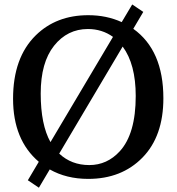

<svg xmlns="http://www.w3.org/2000/svg" viewBox="-20 -812 811 882"><path d="M592.3 -679.7Q730.5 -581.1 730.5 -360.8Q730.5 -186 634.5 -88.1Q538.6 9.8 385.3 9.8Q285.2 9.8 208.5 -33.7L158.7 50.3L107.9 16.1L158.2 -68.8Q40 -169.4 40 -358.4Q40 -547.4 144.5 -649.9Q238.8 -742.2 385.3 -742.2Q469.7 -742.2 539.1 -710.4L587.4 -791.5L638.2 -757.3ZM499 -642.6Q448.7 -678.7 383.8 -678.7Q289.6 -678.7 228.3 -601.8Q167 -524.9 167 -382.1Q167 -239.3 211.9 -159.2ZM252 -106.4Q308.1 -53.7 390.1 -53.7Q472.2 -53.7 530.3 -117.2Q603.5 -197.3 603.5 -371.1Q603.5 -517.1 543.5 -598.1Z"/></svg>

Font: Arbutus Slab
Style: Regular
Weight: 400
Designer: Karolina Lach
Foundry: Karolina Lach
Version: Version 1.001; ttfautohint (v0.92) -l 10 -r 16 -G 200 -x 7 -